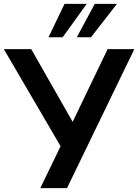

<svg xmlns="http://www.w3.org/2000/svg" viewBox="-36 -973 715 993"><path d="M310.5 0 658.7 -718.8H520.5L339.8 -342.8L125.5 -718.8H-16.1L277.3 -216.8L172.4 0ZM288.1 -780.3 412.6 -953.1H297.9L214.8 -780.3ZM434.6 -780.3 568.8 -953.1H454.1L361.3 -780.3Z"/></svg>

Font: Winston SemiBold
Style: Regular
Weight: 600
Designer: Vernon Adams, Kim Jin-seong, David Berlow, Cristiano Sobral
Foundry: The Winston Project Authors
Version: Version 3.004